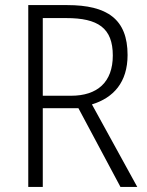

<svg xmlns="http://www.w3.org/2000/svg" viewBox="-20 -734 578 754"><path d="M244 -714H91V0H148V-309H288L453 0H519L341 -324C426 -350 481 -411 481 -518C481 -659 401 -714 244 -714ZM240 -663C365 -663 423 -624 423 -516C423 -411 362 -358 259 -358H148V-663Z"/></svg>

Font: Noto Sans Devanagari SemiCondensed Light
Style: Regular
Weight: 300
Width: 4
Designer: Jelle Bosma - Monotype Design Team
Foundry: Monotype Imaging Inc.
Version: Version 2.004